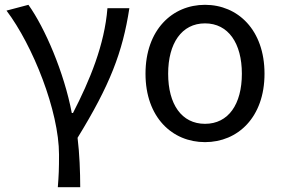

<svg xmlns="http://www.w3.org/2000/svg" viewBox="-20 -577 1169 797"><path d="M220 200H313C313 137 310 60 302 -5C436 -223 489 -360 517 -543H426C414 -391 353 -244 283 -108H278C246 -277 166 -462 98 -557L7 -533C116 -389 225 -116 225 65C225 125 224 150 220 200Z M831 13C967 13 1078 -90 1078 -271C1078 -453 967 -557 831 -557C695 -557 584 -453 584 -271C584 -90 695 13 831 13ZM831 -63C734 -63 678 -144 678 -271C678 -397 734 -480 831 -480C928 -480 984 -397 984 -271C984 -144 928 -63 831 -63Z"/></svg>

Font: Noto Sans HK
Style: Regular
Weight: 400
Designer: Ryoko NISHIZUKA 西塚涼子 (kana, bopomofo & ideographs); Paul D. Hunt (Latin, Greek & Cyrillic); Sandoll Communications 산돌커뮤니
Foundry: Adobe
Version: Version 2.004;hotconv 1.0.118;makeotfexe 2.5.65603